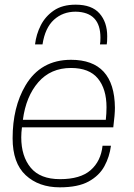

<svg xmlns="http://www.w3.org/2000/svg" viewBox="-20 -794 575 822"><path d="M236 8Q146 8 90 -44Q34 -96 34 -202Q34 -335 89 -428Q154 -538 284 -538Q470 -538 472 -333Q472 -304 465 -249H74Q71 -226 71 -206Q71 -125 111.5 -76Q152 -27 237 -27Q324 -27 368 -65.5Q412 -104 419 -170H455Q449 -123 427 -82.5Q405 -42 359.5 -17Q314 8 236 8ZM433 -281Q436 -309 436 -335Q436 -413 399 -458Q362 -503 284 -503Q197 -503 144 -442Q91 -381 78 -281ZM437 -604H408Q410 -612 410 -633Q410 -742 304 -744Q249 -744 211 -709.5Q173 -675 162 -604H130Q135 -647 154.5 -685.5Q174 -724 210.5 -749Q247 -774 304 -774Q373 -774 406 -736.5Q439 -699 439 -639Q439 -613 437 -604Z"/></svg>

Font: Tanohe Sans ExtraLight
Style: Italic
Weight: 200
Designer: Village Type and Design LLC & Cristiano Sobral
Foundry: Cooper Hewitt Smithsonian Design Museum
Version: Version 1.00;September 29, 2021;FontCreator 13.0.0.2655 64-b